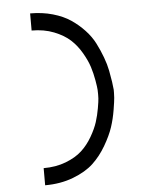

<svg xmlns="http://www.w3.org/2000/svg" viewBox="-57 -797 732 927"><g transform="rotate(-5 309.0 -333.5)"><path d="M124 83V0Q184 0 232 -18.5Q280 -37 310 -64.5Q340 -92 362 -130Q384 -168 394 -199.5Q404 -231 410 -265.5Q416 -300 416.5 -312.5Q417 -325 417 -333Q417 -341 416.5 -353.5Q416 -366 410 -400.5Q404 -435 394 -466.5Q384 -498 362 -536Q340 -574 310 -601.5Q280 -629 232 -648Q184 -667 124 -667V-750Q183 -750 233.5 -735.5Q284 -721 319.5 -697Q355 -673 384 -642Q413 -611 430.5 -576.5Q448 -542 461 -507Q474 -472 480 -441Q486 -410 489.5 -386Q493 -362 494 -348V-333Q494 -324 493 -309Q492 -294 485 -251Q478 -208 465 -168.5Q452 -129 424 -81Q396 -33 359 1.5Q322 36 260.5 59.5Q199 83 124 83Z"/></g></svg>

Font: Hermit Light
Style: Regular
Weight: 300
Designer: Pablo Caro
Version: Version 2.000;PS 002.000;hotconv 1.0.88;makeotf.lib2.5.64775